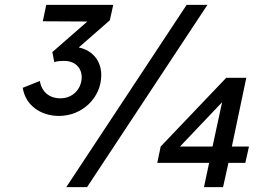

<svg xmlns="http://www.w3.org/2000/svg" viewBox="-20 -765 1102 785"><path d="M394 -458C394 -516 359 -559 302 -571L429 -682L443 -745H169L155 -678L337 -677L194 -552L202 -511C212 -515 229 -516 240 -516C287 -517 314 -487 314 -450C314 -403 279 -363 227 -363C181 -363 150 -390 143 -434L73 -406C84 -334 147 -291 221 -291C317 -291 394 -366 394 -458ZM743 -745 251 0H336L828 -745ZM928 -166 987 -447H905L637 -166L623 -99H835L814 0H892L914 -99H983L998 -166ZM849 -166H716L888 -347Z"/></svg>

Font: Plus Jakarta Text
Style: Italic
Weight: 400
Italic angle: -12°
Designer: Gumpita Rahayu
Foundry: Tokotype Studio
Version: Version 1.000;hotconv 1.0.109;makeotfexe 2.5.65596